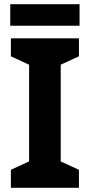

<svg xmlns="http://www.w3.org/2000/svg" viewBox="-20 -897 429 917"><path d="M360 -877H29V-774H360ZM357 0V-86L270 -126V-588L357 -628V-714H32V-628L119 -588V-126L32 -86V0Z"/></svg>

Font: Noto Sans Javanese
Style: Bold
Weight: 700
Designer: Monotype Design Team
Foundry: Monotype Imaging Inc.
Version: Version 2.005